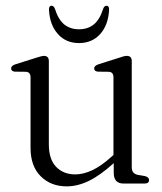

<svg xmlns="http://www.w3.org/2000/svg" viewBox="-20 -652 577 682"><path d="M88.5 -126.5V-377Q88.5 -395.5 73 -397L32.5 -397.5Q19.5 -399 19.5 -409Q19.5 -418.5 34.5 -423.5L107.5 -446.5Q128.5 -453.5 136 -453.5Q153.5 -453.5 153.5 -435V-139.5Q153.5 -86 179.5 -59.2Q205.5 -32.5 247.5 -32.5Q275.5 -32.5 307 -47Q338.5 -61.5 374.5 -94L383 -101.5V-377Q383 -395.5 367.5 -397L327.5 -397.5Q314.5 -399 314.5 -409Q314.5 -418.5 329.5 -423.5L402 -446.5Q412 -450 418.8 -451.8Q425.5 -453.5 430.5 -453.5Q448 -453.5 448 -435V-57.5Q448 -35.5 469 -31L495 -26.5Q509.5 -22.5 509.5 -12.5Q509.5 0 493 0H419Q384 0 384 -38V-72.5Q336 -29 295.8 -9.5Q255.5 10 217 10Q160.5 10 124.5 -26Q88.5 -62 88.5 -126.5ZM260.5 -548Q292 -548 313.2 -565.2Q334.5 -582.5 346.5 -621Q350.5 -631.5 358 -631.5Q368.5 -631.5 367.5 -616.5Q364.5 -563 335.8 -531Q307 -499 260.5 -499Q214.5 -499 185.8 -531Q157 -563 154 -616.5Q153 -631.5 163.5 -631.5Q171 -631.5 175 -621Q187 -582.5 208.2 -565.2Q229.5 -548 260.5 -548Z"/></svg>

Font: Fraunces 72pt Soft Light
Style: Regular
Weight: 300
Version: Version 1.000;[b76b70a41]